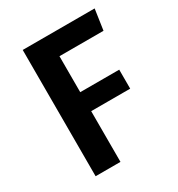

<svg xmlns="http://www.w3.org/2000/svg" viewBox="-153 -724 761 823"><g transform="rotate(-30 227.5 -312.5)"><path d="M204 -251V0H81V-625H437L422 -523H204V-345H397V-251Z"/></g></svg>

Font: Changa ExtraLight Medium
Style: Regular
Weight: 500
Version: Version 3.002; ttfautohint (v1.8.2)